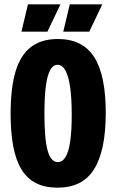

<svg xmlns="http://www.w3.org/2000/svg" viewBox="-20 -853 536 886"><path d="M245 13Q187 13 146 -8Q105 -29 79 -71.5Q53 -114 41 -178.5Q29 -243 29 -328Q29 -448 52 -524Q75 -600 123.5 -636.5Q172 -673 246 -673Q304 -673 345.5 -652.5Q387 -632 414 -590.5Q441 -549 454.5 -484.5Q468 -420 468 -333Q468 -245 454.5 -180Q441 -115 414 -72Q387 -29 345 -8Q303 13 245 13ZM246 -105Q268 -105 282.5 -128.5Q297 -152 304 -201Q311 -250 311 -323Q311 -401 303.5 -452Q296 -503 281.5 -528.5Q267 -554 245 -554Q225 -554 211.5 -529.5Q198 -505 191.5 -455Q185 -405 185 -328Q185 -271 188.5 -229Q192 -187 199.5 -159.5Q207 -132 219 -118.5Q231 -105 246 -105ZM199 -707H79L109 -833H259ZM392 -707H272L302 -833H452Z"/></svg>

Font: Bricolage Grotesque 48pt Condensed ExtraBold
Style: Regular
Weight: 800
Width: 3
Designer: Mathieu Triay
Foundry: Atelier Triay
Version: Version 1.001;gftools[0.9.33.dev8+g029e19f]